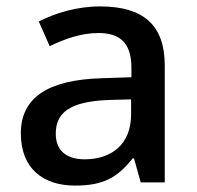

<svg xmlns="http://www.w3.org/2000/svg" viewBox="-20 -569 614 599"><path d="M292 -549C220 -549 152 -528 101 -502L135 -425C181 -447 232 -466 287 -466C352 -466 390 -437 390 -358V-328L298 -325C127 -320 45 -263 45 -153C45 -41 117 10 214 10C304 10 347 -16 394 -75H398L419 0H494V-365C494 -491 427 -549 292 -549ZM317 -257 389 -259V-212C389 -118 327 -72 244 -72C191 -72 154 -96 154 -152C154 -215 194 -252 317 -257Z"/></svg>

Font: Noto Sans Hanifi Rohingya Medium
Style: Regular
Weight: 500
Designer: Monotype Design Team and DaltonMaag
Foundry: Google LLC
Version: Version 2.102